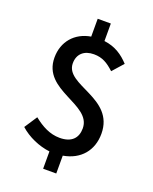

<svg xmlns="http://www.w3.org/2000/svg" viewBox="-157 -834 823 1031"><g transform="rotate(20 254.5 -318.5)"><path d="M449 -173C449 -379 175 -351 175 -477C175 -530 210 -561 266 -561C315 -561 346 -541 383 -507L438 -569C401 -609 358 -639 294 -647V-747H219V-645C130 -630 72 -564 72 -472C72 -283 345 -305 345 -166C345 -110 312 -76 245 -76C189 -76 141 -102 95 -139L47 -66C92 -25 158 4 219 11V110H294V8C392 -9 449 -78 449 -173Z"/></g></svg>

Font: Cambridge Sans Medium
Style: Regular
Weight: 500
Version: Version 2.020;PS 002.020;hotconv 1.0.88;makeotf.lib2.5.64775